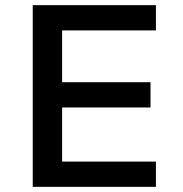

<svg xmlns="http://www.w3.org/2000/svg" viewBox="-20 -725 710 745"><path d="M107 0V-705H585V-607H221V-406H564V-308H221V-98H585V0Z"/></svg>

Font: Nunito Sans 6pt SemiBold
Style: Regular
Weight: 600
Version: Version 3.101;gftools[0.9.27]